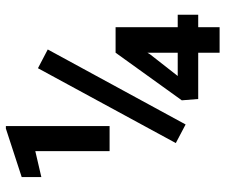

<svg xmlns="http://www.w3.org/2000/svg" viewBox="-76 -676 752 640"><g transform="rotate(-90 300.0 -356.0)"><path d="M199.7 -366.7V-712.4H191.4L29.8 -659.7V-594.2L116.2 -614.3V-366.7ZM529.3 -139.6V-346.7H444.3L285.6 -126L290 -71.3H444.3V0H529.3V-71.3H570.8V-139.6ZM366.7 -139.6 439 -231.9 444.3 -240.7V-139.6ZM205.1 -113.3 455.1 -572.8 392.6 -605.5 143.1 -146Z"/></g></svg>

Font: Roboto Mono SemiBold
Style: Regular
Weight: 600
Monospace: yes
Designer: Google
Version: Version 3.000